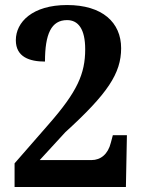

<svg xmlns="http://www.w3.org/2000/svg" viewBox="-20 -744 565 764"><path d="M38 0H481L485 -206H429L421 -176C410 -131 381 -107 344 -107H138L240 -218C408 -371 462 -452 462 -552C462 -655 387 -724 247 -724C109 -724 43 -656 43 -584C43 -517 98 -499 159 -499C159 -609 184 -664 247 -664C291 -664 319 -629 319 -548C319 -450 287 -379 175 -251L38 -94Z"/></svg>

Font: Noto Serif Ethiopic SemiCondensed
Style: Bold
Weight: 700
Width: 4
Designer: Monotype Design Team
Foundry: Monotype Imaging Inc.
Version: Version 2.102